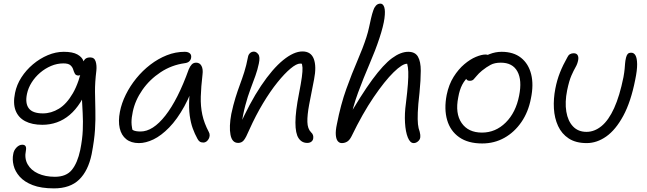

<svg xmlns="http://www.w3.org/2000/svg" viewBox="-20 -780 3572 1060"><path d="M278 260Q207 260 160.5 242Q114 224 88.5 195Q63 166 55 133Q47 100 53 71Q56 50 71 34.5Q86 19 103 19Q116 19 121 27Q126 35 123 51Q114 94 132.5 127Q151 160 190.5 178Q230 196 283 196Q346 196 377 157.5Q408 119 423 48Q435 -12 437 -61.5Q439 -111 436.5 -155Q434 -199 432 -241Q430 -283 435 -328L469 -313Q450 -256 423.5 -214.5Q397 -173 364.5 -145.5Q332 -118 294 -104.5Q256 -91 214 -91Q157 -91 119 -111Q81 -131 66 -170Q51 -209 63 -267Q72 -312 98 -352.5Q124 -393 162 -425Q200 -457 244 -475.5Q288 -494 332 -494Q381 -494 407 -479.5Q433 -465 441 -443Q449 -421 444 -397Q442 -387 432.5 -375Q423 -363 414 -363Q399 -363 393.5 -373Q388 -383 384 -396.5Q380 -410 368.5 -420Q357 -430 330 -430Q295 -430 262 -416Q229 -402 201.5 -378.5Q174 -355 155 -325Q136 -295 129 -262Q118 -210 139 -182Q160 -154 217 -154Q263 -154 305.5 -180Q348 -206 382.5 -265.5Q417 -325 437 -424Q440 -444 449.5 -453.5Q459 -463 478 -463Q501 -463 508 -441Q515 -419 512 -390Q504 -325 504.5 -273Q505 -221 506.5 -171.5Q508 -122 504.5 -64.5Q501 -7 486 71Q467 163 417 211.5Q367 260 278 260Z M747 10Q704 10 677 -11.5Q650 -33 641 -72Q632 -111 642 -163Q651 -210 674.5 -257.5Q698 -305 732.5 -347.5Q767 -390 810 -423Q853 -456 901 -475Q949 -494 1000 -494Q1018 -494 1028 -485.5Q1038 -477 1035 -460Q1033 -449 1024.5 -441Q1016 -433 999 -431Q927 -421 866.5 -381Q806 -341 766 -283.5Q726 -226 713 -163Q706 -131 706 -104.5Q706 -78 718 -36L684 -93Q701 -69 714.5 -61.5Q728 -54 756 -54Q824 -54 893 -142Q962 -230 1022 -397Q1029 -414 1038.5 -424Q1048 -434 1063 -434Q1083 -434 1092.5 -416Q1102 -398 1098 -368Q1090 -300 1088.5 -246.5Q1087 -193 1097 -146.5Q1107 -100 1133 -51Q1138 -42 1137.5 -32Q1137 -22 1132 -13Q1127 -4 1119.5 1.5Q1112 7 1103 7Q1090 7 1082.5 1.5Q1075 -4 1070 -14Q1055 -41 1044 -71.5Q1033 -102 1027.5 -142Q1022 -182 1025 -238Q1028 -294 1041 -372L1070 -371Q1038 -266 998 -193.5Q958 -121 914 -76Q870 -31 827.5 -10.5Q785 10 747 10Z M1676 9Q1646 9 1628.5 -17Q1611 -43 1611 -103.5Q1611 -164 1631 -265Q1642 -321 1646.5 -354.5Q1651 -388 1650 -406.5Q1649 -425 1643 -436Q1637 -447 1627 -459Q1646 -461 1657.5 -454.5Q1669 -448 1673.5 -433.5Q1678 -419 1674 -396Q1667 -416 1659 -422.5Q1651 -429 1637 -429Q1617 -429 1584 -401.5Q1551 -374 1511.5 -325Q1472 -276 1432 -209.5Q1392 -143 1357 -65Q1338 -20 1326 -5.5Q1314 9 1295 9Q1261 9 1252.5 -36Q1244 -81 1257 -151Q1268 -202 1280 -240.5Q1292 -279 1304.5 -312.5Q1317 -346 1328.5 -382Q1340 -418 1349 -465Q1351 -478 1360 -486.5Q1369 -495 1382 -495Q1395 -495 1406 -480.5Q1417 -466 1409 -429Q1402 -395 1390 -361.5Q1378 -328 1363 -288.5Q1348 -249 1334.5 -198.5Q1321 -148 1311 -81L1297 -74Q1358 -212 1421 -306Q1484 -400 1543 -448Q1602 -496 1650 -496Q1697 -496 1712.5 -454.5Q1728 -413 1714 -342Q1698 -262 1687 -203.5Q1676 -145 1677 -107Q1678 -69 1697 -50Q1705 -43 1708 -34Q1711 -25 1709 -14Q1707 -4 1698.5 2.5Q1690 9 1676 9Z M1867 10Q1854 10 1845 -0.5Q1836 -11 1834 -34.5Q1832 -58 1840 -95Q1861 -203 1892 -289Q1923 -375 1953.5 -445.5Q1984 -516 2003 -575Q2012 -603 2017.5 -629Q2023 -655 2028.5 -679Q2034 -703 2041 -723Q2045 -737 2055 -748.5Q2065 -760 2080 -760Q2095 -760 2101.5 -740Q2108 -720 2102.5 -678.5Q2097 -637 2075 -570Q2053 -503 2020 -426.5Q1987 -350 1957 -269Q1927 -188 1912 -106L1891 -112Q1974 -257 2035.5 -340.5Q2097 -424 2144.5 -459Q2192 -494 2234 -494Q2272 -494 2287.5 -467Q2303 -440 2303 -389.5Q2303 -339 2296 -268Q2288 -200 2286.5 -159Q2285 -118 2287.5 -94.5Q2290 -71 2297 -53Q2299 -46 2300 -37.5Q2301 -29 2300 -20Q2298 -8 2287 1Q2276 10 2264 10Q2244 10 2231.5 -21Q2219 -52 2216 -102.5Q2213 -153 2221 -210Q2229 -275 2232 -316.5Q2235 -358 2234 -384Q2233 -410 2228 -428Q2202 -429 2153 -381Q2104 -333 2043 -243.5Q1982 -154 1921 -28Q1910 -6 1896.5 2Q1883 10 1867 10Z M2642 12Q2564 12 2515 -22.5Q2466 -57 2448.5 -117.5Q2431 -178 2446 -256Q2458 -314 2484.5 -356Q2511 -398 2543.5 -425.5Q2576 -453 2607.5 -466Q2639 -479 2660 -479Q2668 -479 2673 -477Q2678 -475 2680.5 -470.5Q2683 -466 2681 -458Q2677 -442 2669 -429.5Q2661 -417 2638 -405Q2598 -385 2572.5 -363Q2547 -341 2532 -312.5Q2517 -284 2510 -243Q2492 -154 2528.5 -101Q2565 -48 2641 -48Q2716 -48 2772 -103.5Q2828 -159 2846 -252Q2863 -337 2836.5 -385.5Q2810 -434 2745 -434Q2711 -434 2688.5 -422Q2666 -410 2641 -390Q2622 -374 2612 -361.5Q2602 -349 2594.5 -341.5Q2587 -334 2574 -334Q2561 -334 2556 -341Q2551 -348 2554 -363Q2558 -383 2576.5 -406Q2595 -429 2623 -449Q2651 -469 2683.5 -481.5Q2716 -494 2749 -494Q2815 -494 2856.5 -461Q2898 -428 2912.5 -370Q2927 -312 2911 -236Q2897 -162 2858.5 -106Q2820 -50 2764.5 -19Q2709 12 2642 12Z M3219 10Q3159 10 3120 -15.5Q3081 -41 3061 -84.5Q3041 -128 3038 -181.5Q3035 -235 3046 -291Q3055 -338 3071.5 -379.5Q3088 -421 3113 -465Q3118 -476 3127 -481Q3136 -486 3147 -486Q3163 -486 3169 -475.5Q3175 -465 3172 -448Q3168 -427 3157.5 -409Q3147 -391 3134.5 -362.5Q3122 -334 3111 -281Q3098 -216 3106.5 -164Q3115 -112 3143.5 -82Q3172 -52 3218 -52Q3262 -52 3301 -84Q3340 -116 3370.5 -183Q3401 -250 3422 -354Q3427 -382 3428.5 -399Q3430 -416 3431 -430Q3432 -444 3436 -461Q3439 -474 3445 -481.5Q3451 -489 3465 -489Q3480 -489 3488.5 -474Q3497 -459 3497.5 -426Q3498 -393 3487 -340Q3463 -218 3421 -140.5Q3379 -63 3327 -26.5Q3275 10 3219 10Z"/></svg>

Font: Shantell Sans Light
Style: Italic
Weight: 300
Italic angle: -11°
Designer: Stephen Nixon, Anya Danilova, Shantell Martin
Foundry: Arrow Type
Version: Version 1.008;[ac192a2d6]